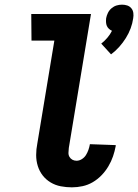

<svg xmlns="http://www.w3.org/2000/svg" viewBox="-20 -795 592 823"><path d="M456 -562 414 -608Q428 -619 440 -633Q452 -647 460 -663Q453 -666 447 -671.5Q441 -677 438 -684Q435 -691 434.5 -699.5Q434 -708 435 -717Q437 -728 442.5 -739.5Q448 -751 458 -759.5Q468 -768 479.5 -771.5Q491 -775 503 -775Q515 -775 525.5 -771.5Q536 -768 543 -759.5Q550 -751 551.5 -739.5Q553 -728 551 -717Q548 -695 540 -673.5Q532 -652 519.5 -632Q507 -612 491 -594Q475 -576 456 -562ZM288 8Q264 8 240.5 3.5Q217 -1 197 -13Q177 -25 163 -43Q149 -61 142 -83.5Q135 -106 135 -130.5Q135 -155 140 -180L213 -621H115L114 -735H370L275 -161Q274 -151 273.5 -141Q273 -131 277.5 -123Q282 -115 290 -110.5Q298 -106 308 -106Q320 -106 331 -113Q342 -120 348.5 -130.5Q355 -141 359 -152.5Q363 -164 365 -175V-177L476 -173V-169Q472 -147 464.5 -125Q457 -103 444.5 -82Q432 -61 415 -43.5Q398 -26 377.5 -14Q357 -2 334 3Q311 8 288 8Z"/></svg>

Font: Iosevka Term Curly Heavy
Style: Italic
Weight: 900
Italic angle: -9°
Designer: Belleve Invis
Foundry: Belleve Invis
Version: Version 32.3.0